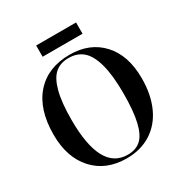

<svg xmlns="http://www.w3.org/2000/svg" viewBox="-205 -1059 1173 1229"><g transform="rotate(-30 381.5 -444.0)"><path d="M235.8 -818.8V-901.9H530.8V-818.8ZM378.9 14.2Q226.1 14.2 136.5 -84.5Q46.9 -183.1 46.9 -351.1Q46.9 -538.1 138.4 -641.1Q230 -744.1 391.1 -744.1Q540 -744.1 628.4 -647.9Q716.8 -551.8 716.8 -382.8Q716.8 -263.2 676.5 -173.6Q636.2 -84 559.6 -34.9Q482.9 14.2 378.9 14.2ZM395 -2.9Q456.1 -2.9 492.9 -36.4Q529.8 -69.8 548.3 -148.2Q566.9 -226.6 566.9 -358.9Q566.9 -490.7 544.4 -573.5Q522 -656.2 480.2 -692.6Q438.5 -729 375 -729Q313.5 -729 274.4 -695.3Q235.4 -661.6 214.6 -583Q193.8 -504.4 193.8 -376Q193.8 -2.9 395 -2.9Z"/></g></svg>

Font: Display Semibold
Style: Regular
Weight: 600
Designer: Latin by Veronika Burian and Jose Scaglione. Greek by Irene Vlachou. Cyrillic by Vera Evstafieva.
Foundry: TypeTogether
Version: Version 3.002